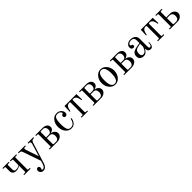

<svg xmlns="http://www.w3.org/2000/svg" viewBox="499 -2269 4308 4308"><g transform="rotate(-45 2653.0 -115.0)"><path d="M261 0V-24H304Q326 -24 326 -46V-231Q311 -216 274.5 -203Q238 -190 207 -190Q144 -190 116 -220Q88 -250 88 -290V-410Q88 -432 66 -432H24V-456H224V-432H182Q160 -432 160 -410V-278Q160 -214 215 -214Q285 -214 326 -249V-410Q326 -432 304 -432H262V-456H462V-432H420Q398 -432 398 -410V-46Q398 -24 420 -24H462V0Z M634 238Q595 238 570 213Q542 187 542 150Q542 122 558 108Q573 93 592 93Q615 93 626.5 107.5Q638 122 638 144Q638 156 630 172Q624 182 624 191Q624 206 644 206Q674 206 694.5 182.5Q715 159 725 127L752 40L610 -373Q602 -395 596.5 -405.5Q591 -416 579.5 -424Q568 -432 551 -432H518V-456H744V-432H712Q700 -432 690 -425.5Q680 -419 680 -408Q680 -391 686 -375L790 -68L873 -342Q884 -373 884 -393Q884 -410 874 -421Q864 -432 848 -432H824V-456H1006V-432H983Q934 -432 914 -373L753 139Q742 176 711 207Q680 238 634 238Z M1204 -250H1288Q1329 -250 1348.5 -276Q1368 -302 1368 -342Q1368 -381 1346 -406.5Q1324 -432 1290 -432H1226Q1204 -432 1204 -410ZM1068 0V-24H1110Q1132 -24 1132 -46V-410Q1132 -432 1110 -432H1068V-456H1302Q1365 -456 1404.5 -426Q1444 -396 1444 -346Q1444 -301 1414.5 -275.5Q1385 -250 1348 -242V-240Q1368 -238 1393 -228Q1418 -218 1442 -190.5Q1466 -163 1466 -126Q1466 -69 1419.5 -34.5Q1373 0 1310 0ZM1204 -46Q1204 -24 1226 -24H1298Q1338 -24 1358 -54.5Q1378 -85 1378 -126Q1378 -170 1358 -198Q1338 -226 1296 -226H1204Z M1754 12Q1667 12 1612.5 -57.5Q1558 -127 1558 -228Q1558 -329 1613 -398.5Q1668 -468 1754 -468Q1822 -468 1863 -427.5Q1904 -387 1904 -337Q1904 -306 1888 -288.5Q1872 -271 1849 -271Q1829 -271 1815.5 -284Q1802 -297 1802 -315Q1802 -350 1836 -361Q1852 -366 1852 -379Q1852 -399 1827 -421.5Q1802 -444 1754 -444Q1691 -444 1668.5 -390Q1646 -336 1646 -228Q1646 -120 1668 -66Q1690 -12 1754 -12Q1815 -12 1848 -55Q1881 -98 1888 -156H1912Q1908 -91 1867 -39.5Q1826 12 1754 12Z M2082 0V-24H2124Q2146 -24 2146 -46V-410Q2146 -432 2124 -432Q2062 -432 2036 -382Q2021 -352 2014 -316L2006 -280H1986L1993 -456H2372L2378 -280H2358L2350 -316Q2343 -352 2328 -382Q2302 -432 2240 -432Q2218 -432 2218 -410V-46Q2218 -24 2240 -24H2282V0Z M2592 -250H2676Q2717 -250 2736.5 -276Q2756 -302 2756 -342Q2756 -381 2734 -406.5Q2712 -432 2678 -432H2614Q2592 -432 2592 -410ZM2456 0V-24H2498Q2520 -24 2520 -46V-410Q2520 -432 2498 -432H2456V-456H2690Q2753 -456 2792.5 -426Q2832 -396 2832 -346Q2832 -301 2802.5 -275.5Q2773 -250 2736 -242V-240Q2756 -238 2781 -228Q2806 -218 2830 -190.5Q2854 -163 2854 -126Q2854 -69 2807.5 -34.5Q2761 0 2698 0ZM2592 -46Q2592 -24 2614 -24H2686Q2726 -24 2746 -54.5Q2766 -85 2766 -126Q2766 -170 2746 -198Q2726 -226 2684 -226H2592Z M3146 -12Q3258 -12 3258 -228Q3258 -444 3146 -444Q3034 -444 3034 -228Q3034 -12 3146 -12ZM3146 12Q3062 12 3004 -58.5Q2946 -129 2946 -228Q2946 -327 3004 -397.5Q3062 -468 3146 -468Q3230 -468 3288 -397.5Q3346 -327 3346 -228Q3346 -129 3288 -58.5Q3230 12 3146 12Z M3568 -250H3652Q3693 -250 3712.5 -276Q3732 -302 3732 -342Q3732 -381 3710 -406.5Q3688 -432 3654 -432H3590Q3568 -432 3568 -410ZM3432 0V-24H3474Q3496 -24 3496 -46V-410Q3496 -432 3474 -432H3432V-456H3666Q3729 -456 3768.5 -426Q3808 -396 3808 -346Q3808 -301 3778.5 -275.5Q3749 -250 3712 -242V-240Q3732 -238 3757 -228Q3782 -218 3806 -190.5Q3830 -163 3830 -126Q3830 -69 3783.5 -34.5Q3737 0 3674 0ZM3568 -46Q3568 -24 3590 -24H3662Q3702 -24 3722 -54.5Q3742 -85 3742 -126Q3742 -170 3722 -198Q3702 -226 3660 -226H3568Z M4004 -103Q4004 -24 4066 -24Q4090 -24 4109.5 -35.5Q4129 -47 4143.5 -69.5Q4158 -92 4165.5 -108.5Q4173 -125 4182 -150V-245L4095 -226Q4047 -216 4025.5 -186.5Q4004 -157 4004 -103ZM3920 -106Q3920 -137 3932 -161.5Q3944 -186 3959.5 -200Q3975 -214 4002 -225Q4029 -236 4045.5 -240Q4062 -244 4090 -249L4182 -266V-351Q4182 -444 4089 -444Q4055 -444 4027 -426.5Q3999 -409 3999 -387Q3999 -377 4002 -372Q4006 -364 4017 -362Q4054 -352 4054 -323Q4054 -284 4010 -284Q3988 -284 3970 -301Q3952 -318 3952 -350Q3952 -405 3995 -436.5Q4038 -468 4092 -468Q4158 -468 4206 -433.5Q4254 -399 4254 -326V-80Q4254 -30 4285 -30Q4332 -30 4332 -130H4350Q4350 12 4270 12Q4185 12 4182 -84L4177 -86Q4162 -51 4128.5 -19.5Q4095 12 4050 12Q3997 12 3958.5 -14Q3920 -40 3920 -106Z M4504 0V-24H4546Q4568 -24 4568 -46V-410Q4568 -432 4546 -432Q4484 -432 4458 -382Q4443 -352 4436 -316L4428 -280H4408L4415 -456H4794L4800 -280H4780L4772 -316Q4765 -352 4750 -382Q4724 -432 4662 -432Q4640 -432 4640 -410V-46Q4640 -24 4662 -24H4704V0Z M4878 0V-24H4920Q4942 -24 4942 -46V-410Q4942 -432 4920 -432H4878V-456H5078V-432H5036Q5014 -432 5014 -410V-248H5130Q5193 -248 5234.5 -212Q5276 -176 5276 -124Q5276 -73 5232 -36.5Q5188 0 5130 0ZM5014 -224V-46Q5014 -24 5036 -24H5102Q5144 -24 5166 -52Q5188 -80 5188 -124Q5188 -168 5165.5 -196Q5143 -224 5102 -224Z"/></g></svg>

Font: Old Standard TT
Style: Regular
Weight: 400
Designer: Alexey Kryukov <alexios@thessalonica.org.ru>
Version: Version 2.2